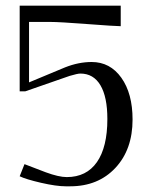

<svg xmlns="http://www.w3.org/2000/svg" viewBox="-20 -653 523 681"><path d="M49.8 -632.8H408.2V-560.1Q389.6 -560.1 290.3 -567.6Q190.9 -575.2 158.2 -575.2H83V-360.8L210.9 -414.1Q258.8 -433.1 305.2 -433.1Q370.6 -433.1 410.4 -377.2Q450.2 -321.3 450.2 -229Q450.2 -122.6 389.2 -57.4Q328.1 7.8 229 7.8H212.9Q179.7 7.8 125.7 -4.6Q71.8 -17.1 49.8 -27.8L66.9 -70.8L142.1 -42Q188.5 -24.9 216.8 -24.9Q286.6 -24.9 323.7 -77.9Q360.8 -130.9 360.8 -231Q360.8 -309.1 336.2 -350.6Q311.5 -392.1 265.1 -392.1Q254.9 -392.1 227.1 -383.8L69.8 -329.1H49.8Z"/></svg>

Font: Resagokr
Style: Regular
Weight: 500
Designer: gluk
Foundry: gluk
Version: Version 0.95